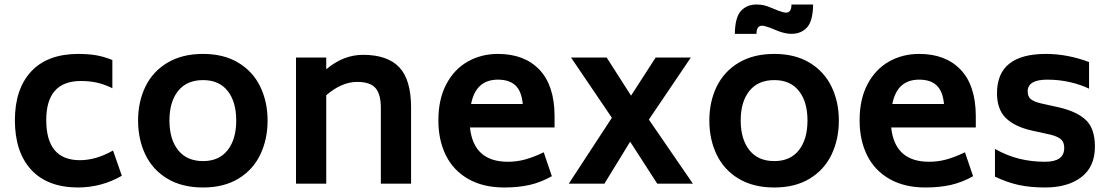

<svg xmlns="http://www.w3.org/2000/svg" viewBox="-20 -814 4920 851"><path d="M46 -281Q46 -419 117.5 -496.5Q189 -574 324 -575Q372 -575 406.5 -569Q441 -563 478 -548V-423Q441 -441 408.5 -448Q376 -455 337 -455Q185 -454 185 -282Q185 -104 334 -104Q406 -104 481 -147L520 -35Q430 17 324 17Q189 16 117.5 -62.5Q46 -141 46 -281Z M592 -280Q592 -363 624.5 -430Q657 -497 722 -536Q787 -575 880 -575Q972 -575 1036.5 -536Q1101 -497 1133.5 -430Q1166 -363 1166 -280Q1166 -196 1133.5 -128.5Q1101 -61 1036.5 -22Q972 17 880 17Q787 17 722 -22Q657 -61 624.5 -128.5Q592 -196 592 -280ZM1027 -280Q1027 -363 989 -411Q951 -459 880 -459Q808 -459 769.5 -411Q731 -363 731 -280Q731 -197 769.5 -148.5Q808 -100 880 -100Q951 -100 989 -148.5Q1027 -197 1027 -280Z M1802 -337V0H1668V-337Q1668 -396 1644.5 -423.5Q1621 -451 1563 -451Q1495 -451 1426 -392V0H1292V-559H1426V-507Q1502 -571 1589 -571Q1697 -571 1749.5 -516Q1802 -461 1802 -337Z M2231 -97Q2270 -97 2307 -107Q2344 -117 2390 -139L2426 -33Q2378 -6 2328 5.5Q2278 17 2215 17Q2122 17 2056 -20.5Q1990 -58 1956.5 -125Q1923 -192 1923 -281Q1923 -374 1958 -440.5Q1993 -507 2053 -541Q2113 -575 2187 -575Q2304 -575 2370.5 -505.5Q2437 -436 2438 -302V-249H2063Q2079 -97 2231 -97ZM2068 -353H2297Q2292 -409 2265 -435Q2238 -461 2187 -461Q2089 -461 2068 -353Z M2893 0 2773 -186 2659 0H2501L2692 -292L2511 -559H2669L2777 -390L2886 -559H3042L2856 -284L3051 0Z M3124 0ZM3124 -280Q3124 -363 3156.5 -430Q3189 -497 3254 -536Q3319 -575 3412 -575Q3504 -575 3568.5 -536Q3633 -497 3665.5 -430Q3698 -363 3698 -280Q3698 -196 3665.5 -128.5Q3633 -61 3568.5 -22Q3504 17 3412 17Q3319 17 3254 -22Q3189 -61 3156.5 -128.5Q3124 -196 3124 -280ZM3559 -280Q3559 -363 3521 -411Q3483 -459 3412 -459Q3340 -459 3301.5 -411Q3263 -363 3263 -280Q3263 -197 3301.5 -148.5Q3340 -100 3412 -100Q3483 -100 3521 -148.5Q3559 -197 3559 -280ZM3333 -794Q3365 -794 3392 -782L3429 -767Q3453 -758 3464 -758Q3488 -758 3488 -794H3584Q3583 -721 3557 -692.5Q3531 -664 3488 -664Q3462 -664 3430 -676L3393 -691Q3369 -700 3357 -700Q3333 -700 3333 -664H3237Q3238 -737 3264 -765.5Q3290 -794 3333 -794Z M4098 -97Q4137 -97 4174 -107Q4211 -117 4257 -139L4293 -33Q4245 -6 4195 5.5Q4145 17 4082 17Q3989 17 3923 -20.5Q3857 -58 3823.5 -125Q3790 -192 3790 -281Q3790 -374 3825 -440.5Q3860 -507 3920 -541Q3980 -575 4054 -575Q4171 -575 4237.5 -505.5Q4304 -436 4305 -302V-249H3930Q3946 -97 4098 -97ZM3935 -353H4164Q4159 -409 4132 -435Q4105 -461 4054 -461Q3956 -461 3935 -353Z M4390 -31V-154Q4443 -124 4497.5 -110.5Q4552 -97 4612 -97Q4697 -97 4697 -158Q4697 -184 4682.5 -196.5Q4668 -209 4637 -217L4555 -235Q4478 -252 4438.5 -290.5Q4399 -329 4399 -401Q4399 -575 4616 -575Q4711 -575 4807 -539V-421Q4770 -439 4722 -450Q4674 -461 4622 -461Q4535 -461 4535 -409Q4535 -385 4549.5 -374Q4564 -363 4593 -356L4674 -338Q4755 -319 4794 -281Q4833 -243 4833 -164Q4833 -75 4773 -29Q4713 17 4612 17Q4547 17 4496 6Q4445 -5 4390 -31Z"/></svg>

Font: Biryani
Style: Bold
Weight: 700
Designer: Dan Reynolds and Mathieu Reguer
Foundry: Dan Reynolds and Mathieu Reguer
Version: Version 1.004; ttfautohint (v1.1) -l 5 -r 5 -G 72 -x 0 -D la